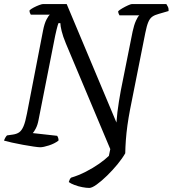

<svg xmlns="http://www.w3.org/2000/svg" viewBox="-30 -724 849 944"><path d="M409 200Q394.5 200 374.6 196.2Q354.6 192.5 336.2 185.4Q317.7 178.4 308.1 171Q310.1 163.8 313.1 157.9Q316.1 152 319.9 149.3Q355.8 138.7 391.5 120.5Q427.2 102.2 456.8 81.5Q486.5 60.7 505.3 42.3L512.2 9.1L294.2 -509.5Q279 -546 273 -571.5Q266.9 -597 266.7 -610.3H257.6Q256.1 -606.6 253.7 -599.2Q251.4 -591.8 248.5 -579.8Q245.6 -567.9 241.4 -548.8L159.5 -134.2Q154.8 -109.1 146 -92.4Q137.2 -75.6 131.2 -69.6L250.9 -56.3Q253.7 -52.7 256.1 -45.6Q258.5 -38.4 257.5 -32.6Q238.5 -18.1 210.8 -9Q183.1 0 167.4 0Q158.6 0 135.3 -3.4Q112.1 -6.8 83.2 -12Q54.3 -17.3 28.7 -23Q3.2 -28.6 -10.1 -32.6Q-8.1 -40 -3.8 -47.2Q0.5 -54.5 4.5 -58.3L32.8 -62.3Q52.2 -65 64.3 -73.5Q76.5 -82 85.6 -103.1Q94.7 -124.2 102.5 -165.5L181.5 -573.2Q188.3 -608.3 198.6 -628Q208.9 -647.8 215.6 -652H121.4Q119.4 -655 117 -660.8Q114.6 -666.6 115.4 -673.4Q122.4 -679.9 135.9 -687.1Q149.5 -694.2 162.7 -699.1Q176 -704 181.2 -704H297.9L542.5 -121.5Q544.2 -147 547.3 -172.6Q550.3 -198.1 554.6 -224.3Q558.9 -250.5 563.9 -278.5L622 -568.9Q628.8 -600.9 638.6 -622.6Q648.4 -644.3 655.1 -648.5H557.5Q555.8 -651.3 553.4 -656.9Q551 -662.6 551 -668.8Q557.8 -675.4 571.8 -683.5Q585.9 -691.7 599.6 -697.8Q613.4 -704 618.2 -704H787.9Q791.1 -699.8 795.5 -690.7Q799.9 -681.6 798.9 -669.8L750.8 -655.8Q731 -650.6 718.9 -642.1Q706.7 -633.6 699.1 -615.4Q691.4 -597.3 684.4 -562L609.4 -184.9Q601.8 -145.4 596.5 -107.5Q591.3 -69.5 588.8 -35.1Q586.3 -0.6 585.8 29.6Q571.6 54.6 547.7 83.8Q523.7 113 496.6 139.4Q469.6 165.8 445.9 182.9Q422.3 200 409 200Z"/></svg>

Font: Texturina Medium
Style: Italic
Weight: 500
Italic angle: -11°
Designer: Guillermo Torres Carreño
Foundry: Omnibus-Type
Version: Version 1.002